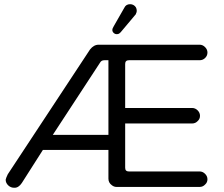

<svg xmlns="http://www.w3.org/2000/svg" viewBox="-20 -888 1056 907"><path d="M549.8 -735.4Q621.1 -819.3 621.6 -820.8Q622.1 -822.3 623 -825.2Q626 -830.1 626 -836.9Q626 -855.5 610.4 -864.3Q603.5 -868.2 594.7 -868.2Q575.2 -868.2 567.4 -851.6Q567.4 -851.6 517.6 -764.6Q510.7 -753.9 510.7 -746.1Q510.7 -738.3 517.1 -732.4Q523.4 -726.6 531.2 -726.6Q539.1 -726.6 543 -729.5Q546.9 -732.4 549.8 -735.4ZM182.6 -179.7H492.2V-43.9Q492.2 -24.4 508.8 -12.7Q518.6 -4.9 531.2 -4.9H922.9Q938.5 -4.9 949.2 -16.6Q960 -26.4 960 -41Q960 -55.7 948.7 -66.9Q937.5 -78.1 922.9 -78.1H588.9Q575.2 -78.1 572.3 -87.9Q571.3 -91.8 571.3 -95.7V-304.7H887.7Q903.3 -304.7 914.1 -316.4Q924.8 -326.2 924.8 -340.8Q924.8 -355.5 913.6 -366.7Q902.3 -377.9 887.7 -377.9H571.3V-585.9Q571.3 -594.7 575.7 -599.1Q580.1 -603.5 588.9 -603.5H922.9Q938.5 -603.5 949.2 -614.3Q960 -625 960 -639.6Q960 -654.3 948.7 -665.5Q937.5 -676.8 922.9 -676.8H446.3Q422.9 -676.8 405.3 -654.3L16.6 -64.5Q7.8 -45.9 6.8 -39.1Q6.8 -23.4 19.5 -11.7Q31.2 -1 46.9 -1Q67.4 0 83 -23.4ZM472.7 -603.5H492.2V-251H229.5L453.1 -592.8Q459 -603.5 472.7 -603.5Z"/></svg>

Font: FakePearl
Style: Light
Weight: 350
Version: Version 1.2